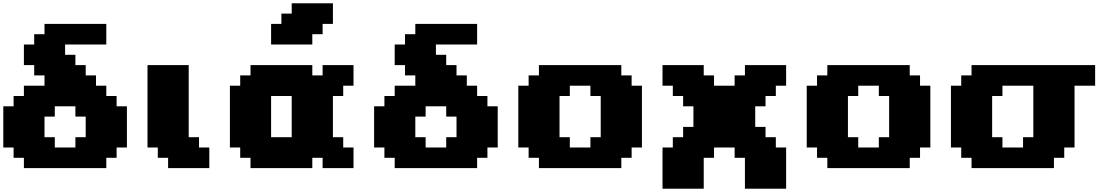

<svg xmlns="http://www.w3.org/2000/svg" viewBox="-20 -1020 6790 1165"><path d="M125 0H625V-62.5H687.5V-125H750V-375H687.5V-437.5H625V-500H562.5V-562.5H500V-625H437.5V-687.5H375V-750H625V-875H250V-812.5H187.5V-750H125V-625H187.5V-562.5H250V-500H125V-437.5H62.5V-375H0V-125H62.5V-62.5H125ZM437.5 -125H312.5V-187.5H250V-312.5H312.5V-375H437.5V-312.5H500V-187.5H437.5Z M1000 0H1250V-125H1187.5V-187.5H1125V-625H875V-125H937.5V-62.5H1000Z M1937.5 0H2125V-125H2062.5V-187.5H2000V-437.5H2062.5V-500H2125V-625H1937.5V-562.5H1875V-625H1500V-562.5H1437.5V-500H1375V-125H1437.5V-62.5H1500V0H1875V-62.5H1937.5ZM1750 -187.5H1625V-437.5H1750ZM1625 -750H1875V-812.5H1937.5V-875H2000V-1000H1750V-937.5H1687.5V-875H1625Z M2375 0H2875V-62.5H2937.5V-125H3000V-375H2937.5V-437.5H2875V-500H2812.5V-562.5H2750V-625H2687.5V-687.5H2625V-750H2875V-875H2500V-812.5H2437.5V-750H2375V-625H2437.5V-562.5H2500V-500H2375V-437.5H2312.5V-375H2250V-125H2312.5V-62.5H2375ZM2687.5 -125H2562.5V-187.5H2500V-312.5H2562.5V-375H2687.5V-312.5H2750V-187.5H2687.5Z M3250 0H3750V-62.5H3812.5V-125H3875V-500H3812.5V-562.5H3750V-625H3250V-562.5H3187.5V-500H3125V-125H3187.5V-62.5H3250ZM3562.5 -125H3437.5V-187.5H3375V-437.5H3437.5V-500H3562.5V-437.5H3625V-187.5H3562.5Z M4500 125H4750V-125H4687.5V-187.5H4625V-250H4562.5V-375H4625V-437.5H4687.5V-500H4750V-625H4500V-562.5H4437.5V-500H4312.5V-562.5H4250V-625H4000V-500H4062.5V-437.5H4125V-375H4187.5V-250H4125V-187.5H4062.5V-125H4000V125H4250V-62.5H4312.5V-125H4437.5V-62.5H4500Z M5000 0H5500V-62.5H5562.5V-125H5625V-500H5562.5V-562.5H5500V-625H5000V-562.5H4937.5V-500H4875V-125H4937.5V-62.5H5000ZM5312.5 -125H5187.5V-187.5H5125V-437.5H5187.5V-500H5312.5V-437.5H5375V-187.5H5312.5Z M5875 0H6375V-62.5H6437.5V-125H6500V-500H6625V-625H5875V-562.5H5812.5V-500H5750V-125H5812.5V-62.5H5875ZM6187.5 -125H6062.5V-187.5H6000V-437.5H6062.5V-500H6250V-187.5H6187.5Z"/></svg>

Font: Faithful 32x
Style: Bold
Weight: 400
Foundry: Faithful Resource Pack
Version: Version 1.0; January 27, 2023